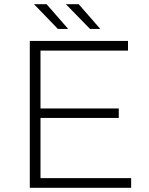

<svg xmlns="http://www.w3.org/2000/svg" viewBox="-20 -895 709 915"><path d="M167 -378H546V-333H167ZM173 -46H605V0H122V-700H590V-654H173ZM409 -757 294 -875H355L458 -757ZM256 -757 142 -875H202L305 -757Z"/></svg>

Font: Modern
Style: Regular
Weight: 300
Designer: Julieta Ulanovsky
Foundry: Julieta Ulanovsky
Version: Version 8.000